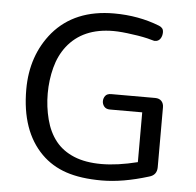

<svg xmlns="http://www.w3.org/2000/svg" viewBox="-51 -755 833 817"><g transform="rotate(5 365.0 -346.5)"><path d="M559.5 -81V-293.7H421.5Q405.1 -293.7 396.8 -303.8Q388.6 -313.9 388.6 -326.6Q388.6 -339.2 396.2 -349.4Q403.8 -359.5 421.5 -359.5H608.9Q626.6 -359.5 636.1 -349.4Q645.6 -339.2 645.6 -322.8V-67.1Q645.6 -32.9 612.7 -24.1Q502.5 10.1 412.7 10.1Q322.8 10.1 260.8 -10.8Q198.7 -31.6 154.4 -75.9Q59.5 -170.9 59.5 -348.1Q59.5 -493.7 144.3 -594.9Q236.7 -702.5 403.8 -702.5Q508.9 -702.5 598.7 -667.1Q617.7 -659.5 617.7 -641.8Q617.7 -624.1 609.5 -612.7Q601.3 -601.3 587.3 -601.3H583.5Q581 -601.3 569 -605.1Q557 -608.9 534.8 -613.3Q512.7 -617.7 491.1 -620.3Q441.8 -627.8 407.6 -627.8Q277.2 -627.8 210.1 -541.8Q179.7 -502.5 165.8 -449.4Q151.9 -396.2 151.9 -339.2Q151.9 -282.3 165.8 -228.5Q179.7 -174.7 209.5 -137.3Q239.2 -100 288 -79.7Q336.7 -59.5 405.1 -59.5Q473.4 -59.5 559.5 -81Z"/></g></svg>

Font: Mandali
Style: Regular
Weight: 400
Designer: Purushoth Kumar Guthula
Foundry: Silikandhra, Hyderabad
Version: Version 1.0.5; ttfautohint (v1.2.25-373a) -l 7 -r 28 -G 50 -